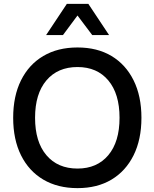

<svg xmlns="http://www.w3.org/2000/svg" viewBox="-20 -960 797 991"><path d="M543 -779H456L380 -880L305 -779H218L325 -940H436ZM380 -715Q482 -715 555.5 -671Q629 -627 669.5 -545.5Q710 -464 710 -352Q710 -240 669.5 -158.5Q629 -77 555.5 -33Q482 11 380 11Q278 11 203.5 -33Q129 -77 88.5 -158.5Q48 -240 48 -352Q48 -464 88.5 -545.5Q129 -627 203.5 -671Q278 -715 380 -715ZM380 -614Q278 -614 219.5 -545Q161 -476 161 -352Q161 -228 219.5 -159Q278 -90 380 -90Q481 -90 539 -159Q597 -228 597 -352Q597 -476 539 -545Q481 -614 380 -614Z"/></svg>

Font: Prodigy Sans Medium
Style: Regular
Weight: 500
Designer: Wei Huang
Foundry: Wei Huang
Version: Version 1.003; ttfautohint (v1.8.3)